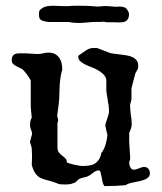

<svg xmlns="http://www.w3.org/2000/svg" viewBox="-20 -639 559 664"><path d="M321.3 -49.8Q316.4 -49.8 311.8 -47.6Q307.1 -45.4 302.7 -42Q298.3 -38.6 293.7 -35.2Q289.1 -31.7 284.2 -29.8Q283.2 -28.8 279.1 -27.6Q274.9 -26.4 270 -25.4Q265.1 -23.9 261 -22.9Q256.8 -22 255.4 -21Q254.9 -21 252.7 -19.3Q250.5 -17.6 248 -15.4Q245.6 -13.2 243.4 -11Q241.2 -8.8 241.2 -8.3Q240.2 -8.3 239 -7.8Q237.8 -7.3 236.8 -6.8Q235.4 -6.3 234.4 -5.9Q226.6 -2.4 218.8 -1.7Q210.9 -1 204.1 -1Q196.3 -1 189 -1.7Q181.6 -2.4 175.3 -5.9Q157.7 -12.7 144.3 -15.6Q130.9 -18.6 120.8 -23.4Q110.8 -28.3 103.3 -38.1Q95.7 -47.9 89.8 -68.4Q89.8 -71.8 90.3 -79.6Q90.8 -87.4 90.8 -97.2Q90.8 -106.9 90.3 -113.8Q89.8 -120.6 89.8 -126Q89.8 -126.5 89.1 -129.4Q88.4 -132.3 87.4 -136Q86.4 -139.6 85.4 -142.6Q84.5 -145.5 84 -146V-150.4L90.8 -174.8Q90.8 -183.1 87.4 -190.4Q84 -197.8 84 -205.1Q84 -212.9 85 -219.5Q85.9 -226.1 89.8 -231.4L86.4 -268.6V-359.9Q85.4 -363.3 81.3 -369.6Q77.1 -376 72.3 -382.6Q67.4 -389.2 62.7 -394.3Q58.1 -399.4 56.2 -400.4Q50.8 -403.3 44.7 -406Q38.6 -408.7 33.2 -411.9Q27.8 -415 24.2 -419.4Q20.5 -423.8 20.5 -430.7Q20.5 -439 22.9 -443.6Q25.4 -448.2 29.3 -450.7Q33.2 -453.1 38.3 -453.9Q43.5 -454.6 49.3 -454.6H68.8L108.4 -452.1Q119.6 -452.1 128.9 -454.6Q138.2 -457 147.9 -457Q161.1 -457 170.2 -452.1Q179.2 -447.3 184.8 -439.2Q190.4 -431.2 192.9 -420.9Q195.3 -410.6 195.3 -399.4V-397.9Q190.9 -383.8 189 -369.6Q187 -355.5 186.3 -341.6Q185.5 -327.6 185.3 -313.2Q185.1 -298.8 183.6 -283.7L177.7 -238.3L181.2 -224.6Q181.2 -220.7 180.4 -218.8Q179.7 -216.8 178.7 -214.4V-128.4Q178.7 -119.1 182.4 -113.8Q186 -108.4 190.9 -104.2Q195.8 -100.1 201.2 -95.9Q206.5 -91.8 210 -85.9Q210 -85.4 210.7 -81.1Q211.4 -76.7 212.4 -76.7Q214.8 -75.2 222.2 -73.2Q229.5 -71.3 237.5 -69.3Q245.6 -67.4 253.2 -66.2Q260.7 -64.9 263.7 -64.9Q277.8 -64.9 289.1 -66.7Q300.3 -68.4 308.3 -73.5Q316.4 -78.6 322 -87.2Q327.6 -95.7 330.6 -109.9Q330.6 -110.8 331.8 -112.5Q333 -114.3 334 -114.7Q342.3 -127.4 345.9 -141.8Q349.6 -156.2 351.6 -171.4L344.2 -203.6Q344.2 -208.5 346.2 -214.8Q348.1 -221.2 350.6 -228Q353 -234.9 355 -241.7Q356.9 -248.5 356.9 -254.9Q356.9 -264.6 355.7 -273.7Q354.5 -282.7 352.5 -292.5Q351.6 -302.2 349.6 -311.3Q347.7 -320.3 347.7 -328.6V-364.3Q344.7 -375.5 336.4 -383.3Q328.1 -391.1 317.4 -397Q306.6 -402.8 294.9 -407.2Q283.2 -411.6 273.2 -416.7Q263.2 -421.9 256.8 -428Q250.5 -434.1 250.5 -442.9Q250.5 -444.8 250.7 -445.6Q251 -446.3 252.9 -447.8Q261.2 -453.1 267.3 -457.8Q273.4 -462.4 279.1 -465.8Q284.7 -469.2 290.5 -471.2Q296.4 -473.1 304.2 -473.1H315.4L354.5 -458Q361.8 -454.6 372.6 -453.4Q383.3 -452.1 394.8 -450.7Q406.2 -449.2 417.5 -447.5Q428.7 -445.8 437.7 -441.7Q446.8 -437.5 452.4 -430.4Q458 -423.3 458 -412.1Q458 -411.1 458 -407.5Q458 -403.8 457.5 -402.8Q457.5 -402.3 456.1 -399.7Q454.6 -397 452.9 -394Q451.2 -391.1 449.7 -388.4Q448.2 -385.7 448.2 -385.3Q447.3 -381.3 445.1 -373.5Q442.9 -365.7 440.7 -357.2Q438.5 -348.6 436.8 -341.8Q435.1 -335 434.6 -333V-294.9L429.7 -275.4Q429.7 -267.1 430.7 -258.3Q431.6 -249.5 432.6 -240.7Q435.5 -226.6 435.5 -209.5L434.6 -200.2Q433.6 -196.8 431.4 -189.9Q429.2 -183.1 426.8 -180.7V-150.4L430.2 -93.8Q430.2 -86.9 428.5 -83.3Q426.8 -79.6 426.8 -74.2Q426.8 -67.9 430.9 -60.1Q435.1 -52.2 441.9 -52.2Q447.3 -52.2 451.9 -53.7Q456.5 -55.2 460.9 -56.9Q465.3 -58.6 469.5 -60.1Q473.6 -61.5 478.5 -61.5Q488.3 -61.5 493.4 -54.9Q498.5 -48.3 498.5 -40.5Q498.5 -28.3 488.5 -22.2Q478.5 -16.1 464.6 -12.9Q450.7 -9.8 436.5 -7.1Q422.4 -4.4 414.1 1.5Q394 2.9 380.9 3.7Q367.7 4.4 352.5 4.4H340.8Q336.4 -1.5 334.5 -10.5Q332.5 -19.5 331.1 -28.3Q329.6 -37.1 327.6 -43.5Q325.7 -49.8 321.3 -49.8ZM114.7 -590.3Q114.7 -600.1 117.7 -603.8Q120.6 -607.4 127.4 -611.8Q134.3 -616.2 144.3 -617.7Q154.3 -619.1 164.1 -619.1Q173.8 -619.1 183.8 -618.4Q193.8 -617.7 205.6 -617.7H218.3Q221.2 -618.2 223.9 -618.4Q226.6 -618.7 230 -618.9Q233.4 -619.1 238.8 -619.1Q244.1 -619.1 252.4 -619.1Q266.1 -619.1 274.7 -618.9Q283.2 -618.7 289.8 -618.4Q296.4 -618.2 302.5 -617.4Q308.6 -616.7 317.9 -616.2Q319.3 -616.2 324.2 -616.7Q329.1 -617.2 330.1 -617.2Q333 -617.2 335.9 -617.7Q338.4 -617.7 340.8 -617.9Q343.3 -618.2 345.2 -618.2Q346.7 -618.2 349.1 -617.9Q351.6 -617.7 354 -617.7Q356.9 -617.2 360.4 -617.2L373.5 -616.2Q376 -615.7 378.2 -615.7Q380.4 -615.7 381.3 -615.7Q384.8 -615.7 387.5 -616Q390.1 -616.2 394 -616.2Q403.8 -616.2 410.9 -613.3Q418 -610.4 420.9 -603.5Q421.9 -603.5 424.1 -598.1Q426.3 -592.8 426.3 -591.3Q426.3 -581.5 423.6 -575.7Q420.9 -569.8 416.5 -566.7Q412.1 -563.5 405.8 -562.5Q399.4 -561.5 392.1 -561.5Q387.2 -561.5 382.1 -561.8Q377 -562 371.6 -562H349.6Q348.1 -562 341.8 -563.2Q335.4 -564.5 334 -564.5Q334.5 -564.5 335.7 -564.2Q336.9 -564 335.2 -563.7Q333.5 -563.5 326.2 -563.2Q318.8 -563 302.2 -563L259.3 -559.6Q258.3 -559.6 254.4 -559.6Q250.5 -559.6 245.4 -559.8Q240.2 -560.1 235.4 -560.3Q230.5 -560.5 228.5 -561.5Q223.1 -561.5 221.4 -562.3Q219.7 -563 219.2 -563H181.6H147.9Q147.5 -563 144.3 -563.5Q141.1 -564 136.7 -564.7Q132.3 -565.4 128.2 -566.9Q124 -568.4 121.1 -570.8Q116.2 -574.2 115.5 -579.8Q114.7 -585.4 114.7 -590.3Z"/></svg>

Font: IM FELL English
Style: Regular
Weight: 400
Designer: Igino Marini
Foundry: Igino Marini
Version: 3.00